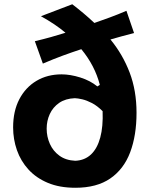

<svg xmlns="http://www.w3.org/2000/svg" viewBox="-20 -860 696 894"><path d="M179.6 -563.9Q229.3 -585.2 272.6 -601.1Q316 -617 358.6 -631Q421.5 -555.1 444.9 -464.8L433.3 -457.6Q400.1 -484.8 353.6 -499.3Q307.1 -513.8 266.8 -513.8Q200.8 -513.8 149.9 -483.6Q99 -453.4 70 -398Q41.1 -342.6 41.1 -266.9Q41.1 -211.6 58.8 -160.9Q76.5 -110.3 112.4 -70.9Q148.3 -31.4 202.7 -8.6Q257.1 14.3 331 14.3Q430.8 14.3 493.6 -29.1Q556.5 -72.4 586.1 -150.9Q615.7 -229.4 615.7 -334.7Q615.7 -438.4 583.5 -522.7Q551.2 -607 494.3 -676.2Q519.6 -683.7 547.5 -691.2Q575.4 -698.7 604.2 -706.1L568.7 -809.7Q529.4 -792.8 491.6 -778.9Q453.8 -765 419.4 -753.1Q394.2 -776.9 368.1 -798.8Q341.9 -820.7 316.5 -840.2L170.6 -784.5Q238.5 -746.9 284.9 -707.5Q253.3 -697.4 217.3 -687.4Q181.4 -677.4 142.3 -668.1ZM457.8 -342.4Q460.6 -270.7 446.8 -219.6Q433 -168.5 403.7 -140.8Q374.3 -113.2 330.5 -111.4Q286.5 -113.4 256.8 -135Q227.2 -156.5 212.2 -190.1Q197.3 -223.7 197.3 -260.8Q197.3 -297.6 211.9 -329.2Q226.5 -360.8 255.6 -381Q284.8 -401.1 328.4 -402.8Q342.7 -402.3 363.3 -397.5Q383.8 -392.7 408.3 -380.1Q432.7 -367.4 457.8 -342.4Z"/></svg>

Font: Pinar-VF
Style: Regular
Weight: 300
Designer: Amin Abedi
Version: Version 3.0